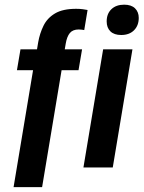

<svg xmlns="http://www.w3.org/2000/svg" viewBox="-20 -709 608 813"><path d="M37.5 83.3 120 -411.7H51.7L66.7 -500H136.7L141.7 -530Q148.3 -567.5 164.2 -600Q180 -632.5 212.9 -652.1Q245.8 -671.7 302.5 -671.7Q317.5 -671.7 330.4 -670Q343.3 -668.3 350.8 -666.7L336.7 -581.7Q331.7 -582.5 326.7 -583.3Q321.7 -584.2 313.3 -584.2Q288.3 -584.2 275.8 -569.2Q263.3 -554.2 258.3 -524.2L254.2 -500H327.5L312.5 -411.7H240.8L158.3 83.3ZM333.3 0 416.7 -500H540.8L457.5 0ZM493.3 -560.8Q463.3 -560.8 447.5 -576.2Q431.7 -591.7 431.7 -618.3Q431.7 -650.8 451.7 -670Q471.7 -689.2 505.8 -689.2Q535.8 -689.2 551.7 -673.8Q567.5 -658.3 567.5 -633.3Q567.5 -600.8 547.5 -580.8Q527.5 -560.8 493.3 -560.8Z"/></svg>

Font: Familjen Grotesk SemiBold
Style: Italic
Weight: 600
Italic angle: -9.46201°
Designer: Anders Wikstroem, Jonas Baeckman, Matilda Gysing, Kristian Moeller
Foundry: Familjen STHLM AB
Version: Version 2.002